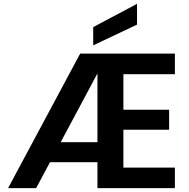

<svg xmlns="http://www.w3.org/2000/svg" viewBox="-20 -979 983 999"><path d="M22 0 397 -700H890V-593H622V-408H860V-304H622V-107H890V0H487V-597L168 0ZM165 -135 222 -239H552V-135ZM465 -743V-838L693 -959V-851Z"/></svg>

Font: DM Sans 24pt
Style: Bold
Weight: 700
Designer: Colophon Foundry, Jonny Pinhorn
Foundry: Colophon Foundry
Version: Version 4.004;gftools[0.9.30]